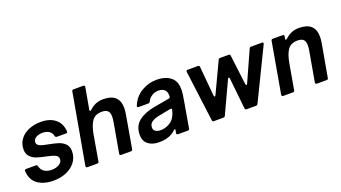

<svg xmlns="http://www.w3.org/2000/svg" viewBox="-61 -1316 3343 1880"><g transform="rotate(-20 1610.5 -376.0)"><path d="M19 -172Q19 -189 35 -189H137Q151 -189 155 -174Q163 -136 193 -115.5Q223 -95 270 -95Q317 -95 349 -115Q381 -135 381 -169Q381 -197 351 -211Q321 -225 261 -237Q204 -248 167 -261Q130 -274 103.5 -301.5Q77 -329 77 -375Q77 -436 110.5 -481Q144 -526 201 -549.5Q258 -573 326 -573Q420 -573 476 -527.5Q532 -482 538 -399Q538 -382 522 -382H426Q413 -382 408 -397Q401 -432 374 -449.5Q347 -467 307 -467Q263 -467 236 -449Q209 -431 209 -402Q209 -376 238.5 -363Q268 -350 327 -340Q385 -329 424 -316.5Q463 -304 490.5 -276Q518 -248 518 -201Q518 -137 482.5 -89Q447 -41 386.5 -15Q326 11 252 11Q152 11 88.5 -33.5Q25 -78 19 -172Z M726 -14Q723 0 709 0H606Q589 0 591 -18L721 -749Q723 -763 738 -763H840Q857 -763 855 -745L815 -522V-518Q815 -508 821 -508Q826 -508 832 -514Q867 -546 901.5 -559.5Q936 -573 977 -573Q1143 -573 1143 -422Q1143 -385 1131 -323L1077 -14Q1074 0 1060 0H957Q949 0 945 -5Q941 -10 943 -18L997 -325Q1003 -360 1003 -383Q1003 -425 983.5 -443.5Q964 -462 922 -462Q855 -462 822 -418Q789 -374 773 -286Z M1195 -120Q1195 -211 1255.5 -260.5Q1316 -310 1424 -330L1583 -358Q1598 -362 1598 -369L1599 -386Q1599 -420 1583 -440Q1562 -467 1513 -467Q1477 -467 1445.5 -447.5Q1414 -428 1398 -394Q1393 -382 1380 -382H1279Q1270 -382 1266 -387Q1262 -392 1266 -400Q1300 -484 1374 -528.5Q1448 -573 1533 -573Q1583 -573 1625 -558.5Q1667 -544 1693 -516Q1731 -477 1731 -402Q1731 -359 1718 -292L1670 -14Q1667 0 1653 0H1550Q1542 0 1538 -5Q1534 -10 1535 -18L1540 -42Q1541 -45 1541 -50Q1541 -57 1536 -57Q1532 -57 1527 -52Q1506 -31 1485 -20Q1432 11 1352 11Q1280 11 1237.5 -23Q1195 -57 1195 -120ZM1479 -111Q1521 -130 1543 -161Q1565 -192 1577 -242Q1578 -244 1578 -248Q1578 -254 1573.5 -256.5Q1569 -259 1562 -258L1443 -235Q1390 -225 1361 -205Q1332 -185 1332 -147Q1332 -122 1352 -108.5Q1372 -95 1404 -95Q1444 -95 1479 -111Z M2042 -12Q2037 0 2023 0H1924Q1908 0 1907 -15L1839 -544V-546Q1839 -561 1854 -561H1961Q1977 -561 1978 -546L2006 -237Q2007 -224 2014 -224Q2021 -224 2025 -234L2174 -550Q2178 -561 2193 -561H2282Q2297 -561 2298 -546L2336 -237Q2337 -231 2339.5 -227.5Q2342 -224 2345 -224Q2351 -224 2355 -234L2497 -550Q2501 -561 2516 -561H2629Q2642 -561 2642 -550L2640 -542L2382 -12Q2376 0 2363 0H2264Q2250 0 2248 -15L2214 -338Q2213 -350 2205 -350Q2200 -350 2195 -341Z M2765 -14Q2763 0 2748 0H2645Q2637 0 2633.5 -5Q2630 -10 2631 -18L2724 -547Q2727 -561 2741 -561H2844Q2861 -561 2859 -544L2855 -522L2854 -516Q2854 -508 2860 -508Q2865 -508 2872 -514Q2907 -546 2941.5 -559.5Q2976 -573 3016 -573Q3183 -573 3183 -422Q3183 -394 3177.5 -361.5Q3172 -329 3171 -323L3116 -14Q3114 0 3099 0H2997Q2980 0 2982 -18L3036 -325Q3042 -360 3042 -383Q3042 -425 3023 -443.5Q3004 -462 2962 -462Q2894 -462 2861.5 -418Q2829 -374 2813 -286Z"/></g></svg>

Font: Open Sauce Two
Style: Bold Italic
Weight: 700
Italic angle: -10°
Designer: Alfredo Marco Pradil
Foundry: Creative Sauce Fz LLC
Version: Version 1.477